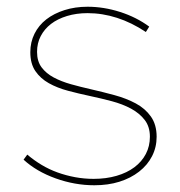

<svg xmlns="http://www.w3.org/2000/svg" viewBox="-20 -545 535 570"><path d="M260 5Q301 5 334.5 -5.5Q368 -16 393 -35.5Q418 -55 431.5 -81.5Q445 -108 445 -139Q445 -175 428 -199Q411 -223 383 -238Q355 -253 320 -262.5Q285 -272 250 -280Q219 -287 190.5 -295Q162 -303 139.5 -315Q117 -327 103.5 -345Q90 -363 90 -391Q90 -417 101 -438Q112 -459 131.5 -474Q151 -489 179 -497.5Q207 -506 240 -506Q284 -506 327.5 -492Q371 -478 413 -450L423 -466Q385 -494 336.5 -509.5Q288 -525 240 -525Q203 -525 171.5 -515Q140 -505 117.5 -487.5Q95 -470 82.5 -445Q70 -420 70 -390Q70 -356 85 -334Q100 -312 125 -298Q150 -284 182 -275.5Q214 -267 247 -260Q280 -253 312 -244.5Q344 -236 369 -222.5Q394 -209 409.5 -189Q425 -169 425 -139Q425 -111 413 -88Q401 -65 379 -48.5Q357 -32 326 -23Q295 -14 258 -14Q230 -14 203 -19Q176 -24 151 -33Q126 -42 103.5 -55.5Q81 -69 61 -86L50 -71Q88 -36 145 -15.5Q202 5 260 5Z"/></svg>

Font: Fixel Variable
Style: Regular
Weight: 100
Width: 3
Designer: AlfaBravo + MacPaw
Foundry: Kyrylo Tkachov, Marchela Mozhyna, Serhii Makarenko, Maria Weinstein, Zakhar Kryvoshyya
Version: Version 1.211